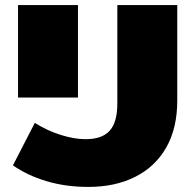

<svg xmlns="http://www.w3.org/2000/svg" viewBox="-20 -720 769 756"><path d="M328 16Q238 16 162 -7Q86 -30 31 -69L117 -236Q167 -205 220 -188.5Q273 -172 317 -172Q382 -172 412 -205.5Q442 -239 442 -312V-700H678V-325Q678 -215 634.5 -139Q591 -63 512 -23.5Q433 16 328 16ZM51 -336V-700H287V-336Z"/></svg>

Font: Montserrat Black
Style: Regular
Weight: 900
Designer: Julieta Ulanovsky
Foundry: Julieta Ulanovsky
Version: Version 9.000; ttfautohint (v1.8.4.7-5d5b)